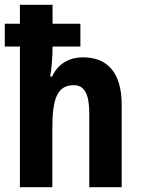

<svg xmlns="http://www.w3.org/2000/svg" viewBox="-22 -873 590 800"><path d="M197 -853H61V-774H-2V-679H61V-93H196V-340C196 -467 219 -518 286 -518C330 -518 350 -480 350 -401V-93H485V-437C485 -568 427 -634 325 -634C266 -634 220 -608 195 -554H187C192 -581 197 -628 197 -679H313V-774H197Z"/></svg>

Font: Noto Sans Kannada UI Condensed
Style: Bold
Weight: 700
Width: 3
Designer: Jelle Bosma - Monotype Design Team
Foundry: Monotype Imaging Inc.
Version: Version 2.005